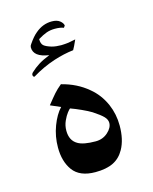

<svg xmlns="http://www.w3.org/2000/svg" viewBox="-90 -612 541 679"><g transform="rotate(-15 180.5 -272.5)"><path d="M282 -47Q267 -20 241.5 -7.5Q216 5 176 5Q119 5 94 -29Q70 -62 70 -113Q70 -154 84 -191Q98 -228 118 -249L81 -265Q100 -289 111 -301.5Q122 -314 138 -327Q194 -313 234 -279Q267 -252 285 -211Q301 -174 301 -132Q301 -81 282 -47ZM147 -236Q144 -234 136.5 -224.5Q129 -215 121.5 -198.5Q114 -182 114 -163Q114 -127 140 -112Q160 -100 205 -100Q231 -100 249.5 -116.5Q268 -133 268 -151Q268 -163 257.5 -174Q247 -185 221 -202Q208 -210 186 -220Q164 -230 147 -236ZM211 -432Q176 -428 139 -416Q96 -402 55 -377Q52 -377 50.5 -379.5Q49 -382 49 -385Q49 -389 53 -393Q68 -407 84 -417Q100 -427 125 -437Q69 -445 69 -480Q69 -486 73 -491Q90 -516 104 -527Q131 -550 164 -550Q183 -550 193.5 -541.5Q204 -533 205 -524L200 -517Q188 -522 168 -522Q151 -522 137 -517Q123 -512 105 -501Q105 -484 113 -477Q121 -470 141 -464Q156 -460 175 -460Q184 -460 202 -462L228 -467Q217 -442 211 -432Z"/></g></svg>

Font: Mirza
Style: Regular
Weight: 400
Designer: Arabic design by Kourosh Beigpour, Latin design by Eduardo Tunni, engineering by Lasse Fister
Version: Version 1.0010g